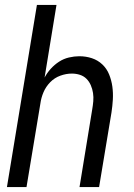

<svg xmlns="http://www.w3.org/2000/svg" viewBox="-20 -755 540 775"><path d="M8 0 129 -735H208L160 -442Q170 -461 185 -477.5Q200 -494 218.5 -506Q237 -518 258.5 -523Q280 -528 300 -528Q327 -528 351 -520Q375 -512 393 -495Q411 -478 420.5 -454.5Q430 -431 433.5 -405.5Q437 -380 435.5 -353.5Q434 -327 430 -301L380 0H301L352 -312Q355 -329 356.5 -346Q358 -363 355.5 -379.5Q353 -396 346.5 -411Q340 -426 329 -437Q318 -448 302.5 -453Q287 -458 270 -458Q247 -458 223.5 -449.5Q200 -441 182.5 -423Q165 -405 155.5 -382.5Q146 -360 143 -337L87 0Z"/></svg>

Font: Iosevka Term Oblique
Style: Regular
Weight: 400
Italic angle: -9°
Monospace: yes
Designer: Belleve Invis
Foundry: Belleve Invis
Version: Version 31.4.0